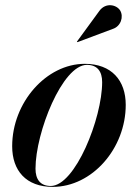

<svg xmlns="http://www.w3.org/2000/svg" viewBox="-20 -719 542 749"><path d="M419.5 -606C451.5 -616 463.5 -654 448.5 -678.5C434.5 -700.5 393 -710.5 368 -677L280 -556.5L282 -554.5ZM186 10C339.5 10 470.5 -140 470.5 -310C470.5 -405 415.5 -470 310.5 -470C161 -470 27.5 -319.5 27.5 -148.5C27.5 -53.5 81.5 10 186 10ZM178 6.5C137 6.5 118.5 -19.5 118.5 -61C118.5 -202.5 223.5 -466 319 -466C360 -466 378.5 -440 378.5 -398.5C378.5 -257 273 6.5 178 6.5Z"/></svg>

Font: Bodoni* 48pt Medium
Style: Italic
Weight: 500
Italic angle: -13°
Version: Version 2.3